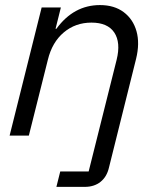

<svg xmlns="http://www.w3.org/2000/svg" viewBox="-20 -529 615 749"><path d="M200 200 215 140H325.8L435 -295.8Q451.7 -363.3 425.8 -402.1Q400 -440.8 336.7 -440.8Q274.2 -440.8 228.8 -402.5Q183.3 -364.2 166.7 -295.8L92.5 0H17.5L142.5 -500H217.5L196.7 -416.7H200Q267.5 -509.2 370 -509.2Q425.8 -509.2 462.5 -481.7Q499.2 -454.2 512.5 -407.1Q525.8 -360 510.8 -299.2L405 125Q396.7 160.8 372.1 180.4Q347.5 200 310.8 200Z"/></svg>

Font: Funnel Sans Light
Style: Italic
Weight: 300
Italic angle: -14.036°
Designer: NORD ID, Kristian Moeller
Foundry: Dicotype
Version: Version 1.000